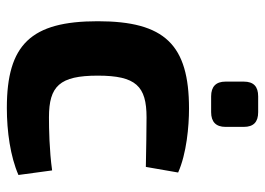

<svg xmlns="http://www.w3.org/2000/svg" viewBox="-124 -620 756 547"><g transform="rotate(90 253.5 -346.0)"><path d="M254 -704C226 -704 212 -691 212 -663V-611C212 -584 226 -570 254 -570H299C327 -570 341 -584 341 -611V-663C341 -691 327 -704 299 -704ZM465 -117C408 -109 345 -108 314 -108C225 -108 195 -138 195 -247C195 -356 225 -386 314 -386C351 -386 401 -385 455 -384L471 -476C417 -500 340 -507 289 -507C107 -507 40 -438 40 -247C40 -57 106 12 287 12C354 12 425 2 478 -21Z"/></g></svg>

Font: SnT
Style: Bold
Weight: 700
Designer: Natanael Gama
Version: Version 1.001;PS 001.001;hotconv 1.0.70;makeotf.lib2.5.58329